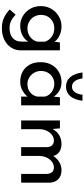

<svg xmlns="http://www.w3.org/2000/svg" viewBox="555 -1250 901 2051"><g transform="rotate(90 1005.5 -224.5)"><path d="M518 -414V3Q518 60 489 106Q460 152 406.5 179Q353 206 281 206Q218 206 172.5 185Q127 164 81 123L136 59Q170 91 204 107.5Q238 124 279 124Q348 124 385.5 91Q423 58 424 2L425 -76Q402 -37 357.5 -13.5Q313 10 255 10Q198 10 150 -19Q102 -48 73.5 -98Q45 -148 45 -209Q45 -272 74.5 -322.5Q104 -373 154 -402Q204 -431 261 -431Q314 -431 359 -410Q404 -389 426 -356L433 -414ZM425 -172V-254Q411 -299 372 -326.5Q333 -354 282 -354Q221 -354 180 -314Q139 -274 139 -212Q139 -172 158 -139Q177 -106 210 -86.5Q243 -67 282 -67Q335 -67 374 -96Q413 -125 425 -172Z M1105 -414V0H1012V-68Q990 -39 948 -14.5Q906 10 853 10Q794 10 746.5 -15.5Q699 -41 671.5 -90Q644 -139 644 -207Q644 -275 672.5 -325.5Q701 -376 749.5 -403.5Q798 -431 857 -431Q910 -431 949 -408Q988 -385 1012 -348L1019 -414ZM1012 -173V-255Q1000 -299 962 -326.5Q924 -354 875 -354Q838 -354 806.5 -336Q775 -318 756.5 -285.5Q738 -253 738 -212Q738 -172 757 -139Q776 -106 808 -86.5Q840 -67 878 -67Q929 -67 965.5 -95.5Q1002 -124 1012 -173ZM754 -655H818Q824 -604 846.5 -573.5Q869 -543 906 -543Q943 -543 964.5 -573.5Q986 -604 992 -655H1056Q1046 -569 1007 -524Q968 -479 906 -479Q843 -479 804 -524.5Q765 -570 754 -655Z M1931 -307V0H1838V-273Q1835 -346 1772 -350Q1736 -350 1707.5 -328.5Q1679 -307 1663 -272Q1647 -237 1646 -197V0H1552V-273Q1549 -346 1484 -350Q1449 -350 1420.5 -328.5Q1392 -307 1376 -271.5Q1360 -236 1360 -196V0H1267V-414H1351L1358 -336Q1382 -381 1423.5 -406Q1465 -431 1518 -431Q1568 -431 1602 -407.5Q1636 -384 1646 -343Q1672 -384 1712 -407.5Q1752 -431 1798 -431Q1858 -431 1893.5 -397Q1929 -363 1931 -307Z"/></g></svg>

Font: Josefin Sans
Style: Regular
Weight: 400
Designer: Santiago Orozco
Foundry: Typemade
Version: Version 2.000